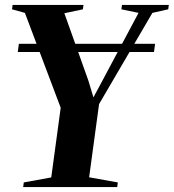

<svg xmlns="http://www.w3.org/2000/svg" viewBox="-20 -763 708 783"><path d="M74.5 0 77 -19 189 -39.5 227.5 -323.5 81.5 -710.5 29 -725 31.5 -743H320.5L318 -725L242.5 -709L340.5 -434L361 -366L388 -416L545 -710.5L475 -725L477.5 -743H668.5L666 -725L601.5 -710.5L384 -338.5L343.5 -40L460.5 -19L458 0ZM612.5 -584.5 608 -551H52.5L57 -584.5Z"/></svg>

Font: Merriweather 144pt
Style: Bold Italic
Weight: 700
Italic angle: -7.8°
Version: Version 2.101